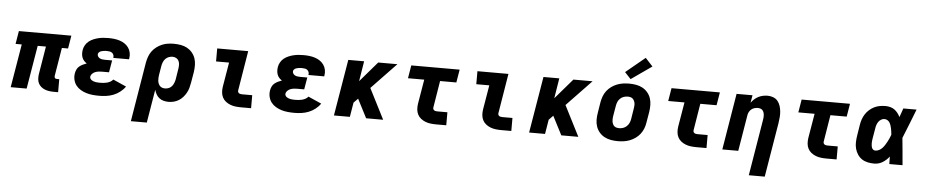

<svg xmlns="http://www.w3.org/2000/svg" viewBox="-49 -1163 8498 1764"><g transform="rotate(5 4200.0 -281.0)"><path d="M456 8Q434 8 413 5Q392 2 373 -5.5Q354 -13 338.5 -26Q323 -39 314 -57Q305 -75 303.5 -96.5Q302 -118 305 -140L348 -400H272L205 0H58L125 -400H68L88 -520H572L552 -400H495L452 -140Q451 -134 452 -128.5Q453 -123 456 -119Q459 -115 464.5 -113.5Q470 -112 476 -112H496V8Z M874 8Q844 8 813.5 5Q783 2 755 -6.5Q727 -15 702 -30Q677 -45 660 -67Q643 -89 636 -118Q629 -147 634 -178Q637 -196 645 -213.5Q653 -231 667.5 -243Q682 -255 699.5 -263.5Q717 -272 735 -278Q721 -287 709.5 -299.5Q698 -312 692 -328Q686 -344 685 -362Q684 -380 687 -398Q690 -420 702.5 -442Q715 -464 734 -479Q753 -494 775.5 -503.5Q798 -513 821 -518.5Q844 -524 867 -526Q890 -528 913 -528Q940 -528 966.5 -525Q993 -522 1018 -514Q1043 -506 1064 -492Q1085 -478 1099.5 -457.5Q1114 -437 1119.5 -411Q1125 -385 1120 -358Q1120 -356 1119.5 -354Q1119 -352 1119 -350H973Q973 -351 973 -351.5Q973 -352 974 -353Q976 -365 972 -376.5Q968 -388 959 -395.5Q950 -403 938 -405.5Q926 -408 913 -408Q905 -408 897 -408Q889 -408 881.5 -406.5Q874 -405 866 -403.5Q858 -402 850.5 -398.5Q843 -395 837 -388.5Q831 -382 829 -375Q827 -362 833.5 -351.5Q840 -341 850 -335.5Q860 -330 872.5 -328Q885 -326 898 -326H965L946 -215H879Q865 -215 849.5 -213Q834 -211 819.5 -205.5Q805 -200 793 -188.5Q781 -177 778 -163Q776 -152 781 -143Q786 -134 794 -128.5Q802 -123 812 -119.5Q822 -116 832 -114.5Q842 -113 853 -112.5Q864 -112 874 -112Q890 -112 905.5 -113.5Q921 -115 936 -119Q951 -123 966 -131Q981 -139 991 -152L1113 -98Q1094 -70 1065.5 -48Q1037 -26 1005 -13.5Q973 -1 940 3.5Q907 8 874 8Z M1185 215 1276 -335Q1281 -362 1290.5 -388.5Q1300 -415 1317 -438.5Q1334 -462 1358 -480Q1382 -498 1408 -509Q1434 -520 1461.5 -524Q1489 -528 1516 -528Q1549 -528 1581 -522.5Q1613 -517 1639.5 -502.5Q1666 -488 1686 -464.5Q1706 -441 1716 -412Q1726 -383 1726.5 -350.5Q1727 -318 1722 -285L1705 -185Q1701 -161 1694.5 -137.5Q1688 -114 1676 -92Q1664 -70 1647 -50.5Q1630 -31 1608 -17.5Q1586 -4 1562 2Q1538 8 1514 8Q1490 8 1467.5 2Q1445 -4 1428 -17.5Q1411 -31 1400 -50.5Q1389 -70 1383 -92L1332 215ZM1472 -112Q1489 -112 1506 -119Q1523 -126 1534.5 -140Q1546 -154 1552.5 -171Q1559 -188 1562 -204L1578 -304Q1581 -323 1580.5 -341.5Q1580 -360 1572.5 -375.5Q1565 -391 1549.5 -399.5Q1534 -408 1515 -408Q1498 -408 1480.5 -401.5Q1463 -395 1450 -381.5Q1437 -368 1430 -350.5Q1423 -333 1420 -316L1406 -232Q1404 -218 1403 -204Q1402 -190 1403.5 -177Q1405 -164 1410 -151.5Q1415 -139 1424 -129.5Q1433 -120 1445.5 -116Q1458 -112 1472 -112Z M2182 0Q2156 0 2130.5 -3Q2105 -6 2082 -15Q2059 -24 2040 -39Q2021 -54 2010 -75.5Q1999 -97 1997 -122.5Q1995 -148 1999 -174L2037 -400H1917V-520H2203L2143 -155Q2141 -147 2143.5 -139.5Q2146 -132 2152 -127.5Q2158 -123 2166 -121.5Q2174 -120 2182 -120H2275V0Z M2674 8Q2644 8 2613.5 5Q2583 2 2555 -6.5Q2527 -15 2502 -30Q2477 -45 2460 -67Q2443 -89 2436 -118Q2429 -147 2434 -178Q2437 -196 2445 -213.5Q2453 -231 2467.5 -243Q2482 -255 2499.5 -263.5Q2517 -272 2535 -278Q2521 -287 2509.5 -299.5Q2498 -312 2492 -328Q2486 -344 2485 -362Q2484 -380 2487 -398Q2490 -420 2502.5 -442Q2515 -464 2534 -479Q2553 -494 2575.5 -503.5Q2598 -513 2621 -518.5Q2644 -524 2667 -526Q2690 -528 2713 -528Q2740 -528 2766.5 -525Q2793 -522 2818 -514Q2843 -506 2864 -492Q2885 -478 2899.5 -457.5Q2914 -437 2919.5 -411Q2925 -385 2920 -358Q2920 -356 2919.5 -354Q2919 -352 2919 -350H2773Q2773 -351 2773 -351.5Q2773 -352 2774 -353Q2776 -365 2772 -376.5Q2768 -388 2759 -395.5Q2750 -403 2738 -405.5Q2726 -408 2713 -408Q2705 -408 2697 -408Q2689 -408 2681.5 -406.5Q2674 -405 2666 -403.5Q2658 -402 2650.5 -398.5Q2643 -395 2637 -388.5Q2631 -382 2629 -375Q2627 -362 2633.5 -351.5Q2640 -341 2650 -335.5Q2660 -330 2672.5 -328Q2685 -326 2698 -326H2765L2746 -215H2679Q2665 -215 2649.5 -213Q2634 -211 2619.5 -205.5Q2605 -200 2593 -188.5Q2581 -177 2578 -163Q2576 -152 2581 -143Q2586 -134 2594 -128.5Q2602 -123 2612 -119.5Q2622 -116 2632 -114.5Q2642 -113 2653 -112.5Q2664 -112 2674 -112Q2690 -112 2705.5 -113.5Q2721 -115 2736 -119Q2751 -123 2766 -131Q2781 -139 2791 -152L2913 -98Q2894 -70 2865.5 -48Q2837 -26 2805 -13.5Q2773 -1 2740 3.5Q2707 8 2674 8Z M3039 0 3126 -520H3272L3242 -334L3402 -520H3579L3350 -281L3493 0H3336L3247 -173L3208 -133L3186 0Z M3982 0Q3956 0 3930.5 -3Q3905 -6 3882 -15Q3859 -24 3840 -39Q3821 -54 3810 -75.5Q3799 -97 3797 -122.5Q3795 -148 3799 -174L3837 -400H3687L3707 -520H4153L4133 -400H3983L3943 -155Q3941 -147 3943.5 -139.5Q3946 -132 3952 -127.5Q3958 -123 3966 -121.5Q3974 -120 3982 -120H4075V0Z M4582 0Q4556 0 4530.5 -3Q4505 -6 4482 -15Q4459 -24 4440 -39Q4421 -54 4410 -75.5Q4399 -97 4397 -122.5Q4395 -148 4399 -174L4437 -400H4317V-520H4603L4543 -155Q4541 -147 4543.5 -139.5Q4546 -132 4552 -127.5Q4558 -123 4566 -121.5Q4574 -120 4582 -120H4675V0Z M4839 0 4926 -520H5072L5042 -334L5202 -520H5379L5150 -281L5293 0H5136L5047 -173L5008 -133L4986 0Z M5658 8Q5625 8 5593.5 2.5Q5562 -3 5534.5 -17.5Q5507 -32 5487 -55.5Q5467 -79 5457 -108Q5447 -137 5446.5 -169.5Q5446 -202 5452 -235L5468 -335Q5473 -363 5483 -390Q5493 -417 5511 -440.5Q5529 -464 5553.5 -481.5Q5578 -499 5605 -509.5Q5632 -520 5660 -524Q5688 -528 5716 -528Q5748 -528 5780 -522.5Q5812 -517 5839 -502.5Q5866 -488 5886 -464.5Q5906 -441 5916 -412Q5926 -383 5926.5 -350.5Q5927 -318 5922 -285L5905 -185Q5901 -157 5890.5 -130Q5880 -103 5862 -79.5Q5844 -56 5819.5 -38.5Q5795 -21 5768 -10.5Q5741 0 5713 4Q5685 8 5658 8ZM5660 -112Q5678 -112 5696 -118Q5714 -124 5728.5 -137.5Q5743 -151 5751 -168.5Q5759 -186 5762 -204L5778 -304Q5780 -317 5781 -329.5Q5782 -342 5780 -353.5Q5778 -365 5772.5 -376Q5767 -387 5758.5 -394.5Q5750 -402 5738 -405Q5726 -408 5714 -408Q5696 -408 5677.5 -402Q5659 -396 5644.5 -382.5Q5630 -369 5622.5 -351.5Q5615 -334 5612 -316L5595 -216Q5593 -203 5592.5 -190.5Q5592 -178 5594 -166.5Q5596 -155 5601 -144Q5606 -133 5614.5 -125.5Q5623 -118 5635 -115Q5647 -112 5660 -112ZM5725 -570 5669 -630 5847 -777 5915 -703Z M6382 0Q6356 0 6330.5 -3Q6305 -6 6282 -15Q6259 -24 6240 -39Q6221 -54 6210 -75.5Q6199 -97 6197 -122.5Q6195 -148 6199 -174L6237 -400H6087L6107 -520H6553L6533 -400H6383L6343 -155Q6341 -147 6343.5 -139.5Q6346 -132 6352 -127.5Q6358 -123 6366 -121.5Q6374 -120 6382 -120H6475V0Z M6884 215 6970 -304Q6970 -304 6970 -304Q6970 -304 6970 -304Q6972 -316 6973 -328Q6974 -340 6972.5 -352Q6971 -364 6967 -374.5Q6963 -385 6955.5 -393Q6948 -401 6936.5 -404.5Q6925 -408 6913 -408Q6898 -408 6882 -403.5Q6866 -399 6853 -388Q6840 -377 6832.5 -362Q6825 -347 6823 -332L6768 0H6621L6707 -520H6854L6842 -450Q6855 -468 6872 -483.5Q6889 -499 6909 -509Q6929 -519 6950.5 -523.5Q6972 -528 6993 -528Q7020 -528 7045 -518.5Q7070 -509 7086 -489.5Q7102 -470 7110 -445Q7118 -420 7120.5 -393.5Q7123 -367 7120.5 -339.5Q7118 -312 7114 -285L7031 215Z M7582 0Q7556 0 7530.5 -3Q7505 -6 7482 -15Q7459 -24 7440 -39Q7421 -54 7410 -75.5Q7399 -97 7397 -122.5Q7395 -148 7399 -174L7437 -400H7287L7307 -520H7753L7733 -400H7583L7543 -155Q7541 -147 7543.5 -139.5Q7546 -132 7552 -127.5Q7558 -123 7566 -121.5Q7574 -120 7582 -120H7675V0Z M8022 8Q7991 8 7961 1.5Q7931 -5 7907.5 -21Q7884 -37 7868 -61.5Q7852 -86 7844.5 -114.5Q7837 -143 7838 -173.5Q7839 -204 7844 -235L7860 -335Q7864 -361 7872.5 -386Q7881 -411 7896 -434.5Q7911 -458 7932 -476.5Q7953 -495 7977.5 -507Q8002 -519 8028.5 -523.5Q8055 -528 8080 -528Q8103 -528 8125 -522Q8147 -516 8164 -503.5Q8181 -491 8194 -474Q8207 -457 8216 -438Q8223 -458 8230.5 -478.5Q8238 -499 8245 -520H8367Q8340 -452 8314 -384.5Q8288 -317 8260 -250Q8267 -188 8272 -125Q8277 -62 8283 0H8161Q8161 -17 8160.5 -34Q8160 -51 8160 -69Q8147 -52 8131.5 -38Q8116 -24 8098 -13Q8080 -2 8060.5 3Q8041 8 8022 8ZM8022 -112Q8039 -112 8056 -120.5Q8073 -129 8085.5 -142.5Q8098 -156 8108 -171.5Q8118 -187 8126.5 -203Q8135 -219 8142.5 -235.5Q8150 -252 8156 -269Q8155 -284 8153 -298.5Q8151 -313 8148 -327.5Q8145 -342 8140.5 -355.5Q8136 -369 8128.5 -381Q8121 -393 8108.5 -400.5Q8096 -408 8080 -408Q8065 -408 8050 -399Q8035 -390 8025.5 -376Q8016 -362 8011 -346.5Q8006 -331 8004 -316L7987 -216Q7986 -205 7984.5 -194.5Q7983 -184 7983.5 -173.5Q7984 -163 7985.5 -152.5Q7987 -142 7991 -133Q7995 -124 8003 -118Q8011 -112 8022 -112Z"/></g></svg>

Font: Iosevka SS04 Heavy Extended
Style: Italic
Weight: 900
Width: 7
Italic angle: -9°
Monospace: yes
Designer: Belleve Invis
Foundry: Belleve Invis
Version: Version 19.0.0; ttfautohint (v1.8.4)